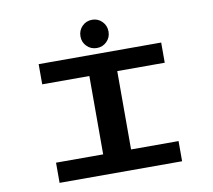

<svg xmlns="http://www.w3.org/2000/svg" viewBox="-93 -1007 1237 1115"><g transform="rotate(-10 525.0 -450.0)"><path d="M519.5 -733.5Q484.5 -733.5 460.5 -757.5Q436.5 -781.5 436.5 -816Q436.5 -851.5 460.5 -875.8Q484.5 -900 519.5 -900Q554 -900 578 -875.8Q602 -851.5 602 -816Q602 -781.5 578 -757.5Q554 -733.5 519.5 -733.5ZM892 -581H612V-119H892V0H169.5V-119H447.5V-581H169.5V-700H892Z"/></g></svg>

Font: League Mono Extended SemiBold
Style: Regular
Weight: 600
Width: 9
Designer: Tyler Finck
Foundry: The League of Moveable Type / Tyler Finck
Version: Version 2.210